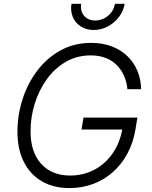

<svg xmlns="http://www.w3.org/2000/svg" viewBox="-20 -958 780 988"><path d="M337.9 9.8Q254.4 9.8 194.3 -25.6Q134.3 -61 102.1 -126Q69.8 -190.9 69.8 -279.8Q69.8 -365.2 95.9 -447Q122.1 -528.8 171.6 -594.2Q221.2 -659.7 291.3 -698.5Q361.3 -737.3 449.7 -737.3Q509.8 -737.3 557.4 -718.5Q605 -699.7 637.9 -666.7Q670.9 -633.8 688.2 -590.6Q705.6 -547.4 706.1 -499H635.7Q632.3 -535.2 618.9 -566.4Q605.5 -597.7 582 -621.8Q558.6 -646 524.7 -659.4Q490.7 -672.9 447.3 -672.9Q375 -672.9 317.6 -639.2Q260.3 -605.5 220 -549.1Q179.7 -492.7 158.4 -423.3Q137.2 -354 137.2 -282.7Q137.2 -174.8 192.1 -114.7Q247.1 -54.7 340.3 -54.7Q408.7 -54.7 465.6 -84.7Q522.5 -114.7 560.3 -169.9Q598.1 -225.1 610.4 -298.8L630.9 -291.5H399.4L409.7 -353H687L676.8 -290.5Q665 -222.2 635 -166.7Q605 -111.3 560.1 -71.8Q515.1 -32.2 458.5 -11.2Q401.9 9.8 337.9 9.8ZM461.9 -803.7Q423.8 -803.7 395.8 -821.8Q367.7 -839.8 354.7 -870.4Q341.8 -900.9 347.7 -938.5H397.9Q392.1 -900.9 412.8 -876.7Q433.6 -852.5 470.2 -852.5Q495.1 -852.5 516.6 -863.8Q538.1 -875 552.7 -894.3Q567.4 -913.6 571.3 -938.5H621.6Q615.2 -900.9 591.8 -870.4Q568.4 -839.8 534.4 -821.8Q500.5 -803.7 461.9 -803.7Z"/></svg>

Font: Inter 16pt Light
Style: Italic
Weight: 300
Italic angle: -9.3988°
Version: Version 4.001;git-66647c0bb